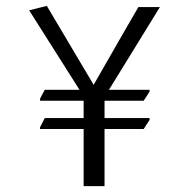

<svg xmlns="http://www.w3.org/2000/svg" viewBox="-20 -681 640 652"><path d="M488 -376V-370L468 -339H335V-280H488V-274L468 -243H335V-49H264V-243H116V-249L132 -280H264V-339H116V-346L132 -376H250L79 -646L139 -661L298 -393Q448 -655 450 -657H523L350 -376Z"/></svg>

Font: Halant
Style: Regular
Weight: 400
Designer: Hitesh Malaviya (Devanagari), Satya Rajpurohit (Latin)
Foundry: Indian Type Foundry
Version: Version 1.101;PS 1.0;hotconv 1.0.78;makeotf.lib2.5.61930; tt